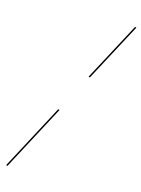

<svg xmlns="http://www.w3.org/2000/svg" viewBox="-268 -802 790 1074"><g transform="rotate(30 127.0 -265.0)"><path d="M246 -780 160 -409H168.5L254.5 -780ZM104 -166 8 250H16.5L112.5 -166Z"/></g></svg>

Font: Bodoni* 24pt
Style: Italic
Weight: 400
Italic angle: -13°
Version: Version 2.3